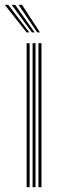

<svg xmlns="http://www.w3.org/2000/svg" viewBox="-53 -780 251 800"><path d="M107.2 0V-600H119.8V0ZM58 0V-600H70.5V0ZM82.8 0V-600H95V0ZM57.8 -645 -33 -759.8H-18.5L69.2 -645ZM80 -645 -4.2 -759.8H10.2L91.2 -645ZM102.2 -645 24.2 -759.8H38.8L113.5 -645Z"/></svg>

Font: Big Shoulders Inline Text Light
Style: Regular
Weight: 300
Designer: Patric King
Foundry: XO Type Co
Version: Version 1.000